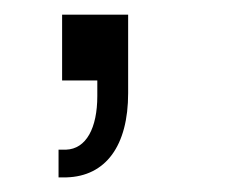

<svg xmlns="http://www.w3.org/2000/svg" viewBox="-20 -113 322 264"><path d="M60.5 130.9H71.3C125.5 129.4 156.2 87.4 156.2 15.1V-92.8H65.4V-2.4H113.8V19C113.8 63 98.6 91.8 70.8 92.8H60.5Z"/></svg>

Font: Raveo Light
Style: Regular
Weight: 300
Designer: Jakub Foglar, Rasmus Andersson (Inter)
Foundry: Jakubfoglar.com
Version: Version 1.100;Glyphs 3.2.3 (3260)